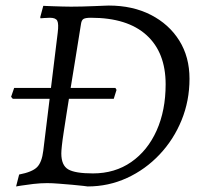

<svg xmlns="http://www.w3.org/2000/svg" viewBox="-20 -660 724 692"><path d="M190 -304H26L20 -311L31 -343H195ZM213 -343H396L400 -336L390 -304H208ZM296 12Q296 12 280.5 10Q265 8 241 6Q217 4 192.5 2Q168 0 150 0Q126 0 100 3Q74 6 56 9Q38 12 38 12L49 -31Q96 -40 113.5 -57.5Q131 -75 136 -117L188 -542Q192 -574 186.5 -585Q181 -596 160 -596Q151 -596 138.5 -595Q126 -594 126 -594L125 -598L136 -639Q136 -639 146 -638.5Q156 -638 172 -637.5Q188 -637 205 -636.5Q222 -636 236 -636Q253 -636 275.5 -636.5Q298 -637 320.5 -638Q343 -639 357.5 -639.5Q372 -640 372 -640Q458 -640 523.5 -606.5Q589 -573 626 -514Q663 -455 663 -376Q663 -297 634.5 -227Q606 -157 555 -103Q504 -49 437.5 -18.5Q371 12 296 12ZM308 -596Q289 -596 281.5 -592Q274 -588 272 -574Q261 -505 251.5 -446.5Q242 -388 234 -339Q226 -290 220 -251Q214 -212 209.5 -183Q205 -154 203 -135Q201 -116 201 -107Q201 -64 226 -49.5Q251 -35 315 -35Q394 -35 453 -76Q512 -117 544.5 -189.5Q577 -262 577 -356Q577 -471 508 -533.5Q439 -596 308 -596Z"/></svg>

Font: Alegreya
Style: Italic
Weight: 400
Italic angle: -7°
Designer: Juan Pablo del Peral
Foundry: Huerta Tipografica
Version: Version 2.009